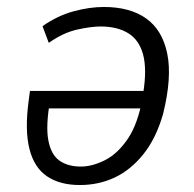

<svg xmlns="http://www.w3.org/2000/svg" viewBox="-20 -523 557 551"><path d="M209 8Q152 8 115 -17Q78 -42 64.5 -95.5Q51 -149 62 -232L66 -262H408L401 -212H99L124 -236Q111 -163 118.5 -121.5Q126 -80 150 -62.5Q174 -45 212 -45Q245 -45 281.5 -63.5Q318 -82 347 -125Q376 -168 389 -242L391 -256Q402 -325 390.5 -367Q379 -409 347.5 -428Q316 -447 269 -447Q241 -447 201 -438Q161 -429 120 -400L102 -448Q145 -478 191 -490.5Q237 -503 278 -503Q353 -503 399.5 -470Q446 -437 460 -369Q474 -301 448 -196Q428 -126 391.5 -80.5Q355 -35 309 -13.5Q263 8 209 8Z"/></svg>

Font: Nunito Sans 7pt Condensed Light
Style: Italic
Weight: 300
Width: 3
Italic angle: -9°
Designer: Vernon Adams
Foundry: Vernon Adams
Version: Version 3.101;gftools[0.9.27]